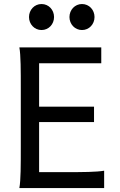

<svg xmlns="http://www.w3.org/2000/svg" viewBox="-20 -953 606 973"><path d="M178.2 -412.6V-632.3H493.2V-712.9H78.1C85.4 -673.8 85.4 -596.7 85.4 -500.5V-212.4C85.4 -116.2 85.4 -39.1 78.1 0H507.8V-87.9C468.8 -81.1 403.3 -80.6 307.1 -80.6H178.2V-334.5H456.5V-412.6ZM332 -866.7C332 -830.6 359.4 -800.8 395.5 -800.8C432.1 -800.8 459 -830.6 459 -866.7C459 -902.8 432.1 -932.6 395.5 -932.6C359.4 -932.6 332 -902.8 332 -866.7ZM127 -866.7C127 -830.6 154.3 -800.8 190.4 -800.8C227.1 -800.8 253.9 -830.6 253.9 -866.7C253.9 -902.8 227.1 -932.6 190.4 -932.6C154.3 -932.6 127 -902.8 127 -866.7Z"/></svg>

Font: Andika
Style: Regular
Weight: 400
Designer: Victor Gaultney, Annie Olsen, Julie Remington, Don Collingsworth, Eric Hays
Foundry: SIL International
Version: Version 1.000